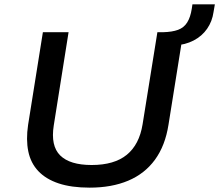

<svg xmlns="http://www.w3.org/2000/svg" viewBox="-20 -853 1007 882"><path d="M392 9Q308 9 249.5 -10.5Q191 -30 156 -67Q121 -104 110 -157.5Q99 -211 109 -279L177 -705H295L227 -277Q212 -183 256.5 -139Q301 -95 401 -95Q505 -95 562.5 -142Q620 -189 635 -282L703 -705H822L754 -280Q739 -184 692 -119.5Q645 -55 569 -23Q493 9 392 9ZM781 -644 724 -686 728 -705Q771 -706 798 -716Q825 -726 840 -750Q855 -774 861 -813L864 -833H967L961 -798Q955 -755 931.5 -721Q908 -687 869.5 -667Q831 -647 781 -644Z"/></svg>

Font: Nunito Sans 7pt SemiExpanded SemiBold
Style: Italic
Weight: 600
Width: 6
Italic angle: -9°
Designer: Vernon Adams
Foundry: Vernon Adams
Version: Version 3.101;gftools[0.9.27]